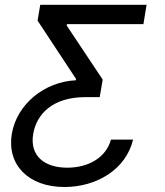

<svg xmlns="http://www.w3.org/2000/svg" viewBox="-20 -565 667 777"><path d="M518.5 0H429C408.7 73.9 336.6 113.6 252.1 113.6C161.9 113.6 99.4 67.5 114.3 -22.7C127.5 -101.2 190.7 -171.9 325.3 -171.9H383.5L395.6 -242.9L250 -461.6L250.7 -467.3H560.4L573.2 -545.5H142.8L132.1 -481.5L287.6 -245.7L286.9 -240.1C160.5 -234.4 47.9 -143.8 27.7 -22.7C7.5 101.6 94.8 191.8 240.8 191.8C370.4 191.8 489.7 121.1 518.5 0Z"/></svg>

Font: Margiela Sans
Style: Italic
Weight: 400
Italic angle: -9.39999°
Designer: Stefan Endress, Andreas Faust
Version: Version 1.100;FEAKit 1.0